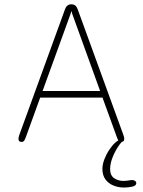

<svg xmlns="http://www.w3.org/2000/svg" viewBox="-20 -644 659 884"><path d="M78.5 9.5Q73.5 9.5 69.2 6.2Q65 3 65 -4.5Q65 -8 66 -12.5Q67 -17 69 -23L279 -600.5Q283 -612 290 -618Q297 -624 307 -624H309.5Q320.5 -624 327.2 -618Q334 -612 338 -600.5L548 -23Q550.5 -17 551.2 -12.5Q552 -8 552 -4.5Q552 3.5 547.8 6.5Q543.5 9.5 537.5 9.5Q529.5 9.5 525.8 4Q522 -1.5 517.5 -14L452 -194.5H165L99.5 -14Q95 -1.5 91 4Q87 9.5 78.5 9.5ZM176 -225H441L312.5 -580.5Q311.5 -584 310.5 -587.5Q309.5 -591 308.5 -593.5Q308 -591 307 -587.5Q306 -584 305 -580.5ZM551.5 219.5Q525 219.5 502.2 210.2Q479.5 201 465.5 182Q451.5 163 451.5 134Q451.5 113 460.5 89.5Q469.5 66 483 45.8Q496.5 25.5 510.5 12.8Q524.5 0 534.5 0H551.5Q539.5 8 524.5 30.2Q509.5 52.5 498.2 80.8Q487 109 487 135Q487 164 505.8 176.5Q524.5 189 548 189Q555 189 562 188.2Q569 187.5 575.5 186.5Q579 185.5 582.2 185.2Q585.5 185 588 185Q597 185 602.2 189Q607.5 193 607.5 199Q607.5 211.5 588.2 215.5Q569 219.5 551.5 219.5Z"/></svg>

Font: Sono Monospace ExtraLight
Style: Regular
Weight: 250
Version: Version 2.112